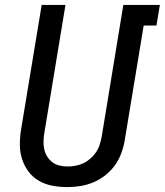

<svg xmlns="http://www.w3.org/2000/svg" viewBox="-20 -755 672 783"><path d="M255 8Q224 8 194 2.5Q164 -3 139 -17.5Q114 -32 96.5 -55Q79 -78 70 -106.5Q61 -135 61 -165.5Q61 -196 66 -227L150 -735H247L161 -214Q158 -196 157.5 -179Q157 -162 160.5 -146Q164 -130 172.5 -116.5Q181 -103 193.5 -93.5Q206 -84 222 -80Q238 -76 255 -76Q271 -76 288 -79Q305 -82 320.5 -89.5Q336 -97 349.5 -109Q363 -121 372.5 -135.5Q382 -150 387 -166.5Q392 -183 395 -199L483 -735H632L618 -651H566L489 -185Q485 -159 475.5 -132.5Q466 -106 450 -83Q434 -60 411 -41.5Q388 -23 362 -12Q336 -1 309 3.5Q282 8 255 8Z"/></svg>

Font: Iosevka Medium Extended
Style: Italic
Weight: 500
Width: 7
Italic angle: -9°
Monospace: yes
Designer: Belleve Invis
Foundry: Belleve Invis
Version: Version 32.5.0; ttfautohint (v1.8.4)